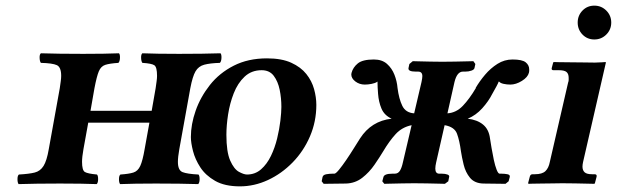

<svg xmlns="http://www.w3.org/2000/svg" viewBox="-20 -651 2188 681"><path d="M616 -122Q611 -94 611 -77Q611 -47 627.5 -40.5Q644 -34 684 -32Q688 -28 688 -15.5Q688 -3 683 2Q653 1 615 0.5Q577 0 533 0Q496 0 462 0.5Q428 1 406 2Q402 -3 402 -15.5Q402 -28 407 -32Q437 -34 453 -39Q469 -44 477.5 -62.5Q486 -81 493 -122L510 -216H293L276 -122Q271 -94 271 -77Q271 -47 281 -41Q291 -35 324 -32Q328 -28 328 -15.5Q328 -3 323 2Q301 1 266 0.5Q231 0 193 0Q150 0 112.5 0.5Q75 1 46 2Q42 -3 42 -15.5Q42 -28 47 -32Q83 -34 103 -39Q123 -44 134.5 -62.5Q146 -81 153 -122L192 -338Q194 -352 195.5 -363Q197 -374 197 -382Q197 -413 181.5 -420Q166 -427 125 -428Q121 -433 120.5 -445.5Q120 -458 125 -462Q155 -461 193 -460.5Q231 -460 275 -460Q312 -460 346 -460.5Q380 -461 402 -462Q406 -458 405.5 -445.5Q405 -433 400 -428Q369 -426 353.5 -421Q338 -416 330.5 -398Q323 -380 315 -338L301 -258H518L532 -338Q534 -352 535.5 -363Q537 -374 537 -382Q537 -413 527.5 -419.5Q518 -426 485 -428Q481 -433 480.5 -445.5Q480 -458 485 -462Q508 -461 542.5 -460.5Q577 -460 615 -460Q658 -460 695.5 -460.5Q733 -461 762 -462Q766 -458 765.5 -445.5Q765 -433 760 -428Q725 -427 704.5 -421.5Q684 -416 673.5 -398Q663 -380 655 -338Z M657 -165Q657 -210 674 -258.5Q691 -307 724.5 -349.5Q758 -392 809 -418Q860 -444 927 -444Q979 -444 1013 -428.5Q1047 -413 1066.5 -388.5Q1086 -364 1094 -335Q1102 -306 1102 -279Q1102 -220 1079.5 -167.5Q1057 -115 1018 -75Q979 -35 930.5 -12.5Q882 10 831 10Q777 10 743 -9.5Q709 -29 690.5 -57.5Q672 -86 664.5 -115.5Q657 -145 657 -165ZM783 -173Q783 -112 796.5 -81.5Q810 -51 827.5 -41.5Q845 -32 856 -32Q885 -32 906 -50.5Q927 -69 941 -98Q955 -127 963 -160Q971 -193 974.5 -223Q978 -253 978 -272Q978 -303 972 -332.5Q966 -362 951 -382Q936 -402 908 -402Q872 -402 847.5 -379Q823 -356 809 -320Q795 -284 789 -245Q783 -206 783 -173Z M1557 -207 1527 -75Q1524 -62 1524 -53Q1524 -35 1538 -35H1547Q1559 -35 1567 -32Q1575 -29 1573 -23L1570 -8L1558 1Q1558 1 1539 0.5Q1520 0 1494.5 -0.5Q1469 -1 1449 -1Q1432 -1 1406.5 -0.5Q1381 0 1362 0.5Q1343 1 1343 1L1336 -8L1340 -23Q1343 -35 1372 -35H1380Q1392 -35 1398.5 -45.5Q1405 -56 1409 -75L1440 -207Q1406 -200 1383.5 -175.5Q1361 -151 1339 -114Q1327 -94 1308.5 -67Q1290 -40 1265 -20.5Q1240 -1 1207 0L1128 1L1121 -8L1124 -23Q1126 -31 1137.5 -33Q1149 -35 1159 -35H1166Q1171 -35 1182.5 -49Q1194 -63 1208 -83.5Q1222 -104 1235 -125Q1248 -146 1257 -160Q1297 -222 1369 -230Q1343 -242 1333 -266Q1323 -290 1321 -318Q1320 -330 1319.5 -340.5Q1319 -351 1319 -358V-362L1318 -361Q1311 -356 1298 -353.5Q1285 -351 1274 -351Q1255 -351 1240.5 -362Q1226 -373 1226 -387Q1226 -389 1226.5 -390.5Q1227 -392 1227 -393Q1232 -412 1249 -426Q1266 -440 1306 -440Q1335 -440 1352.5 -424.5Q1370 -409 1379 -386Q1388 -363 1390 -339Q1395 -300 1407 -275.5Q1419 -251 1449 -249L1475 -360Q1478 -374 1478 -381Q1478 -397 1463 -397H1455Q1426 -397 1429 -410L1432 -424L1444 -434Q1444 -434 1463 -433.5Q1482 -433 1506.5 -432.5Q1531 -432 1549 -432Q1568 -432 1594 -432.5Q1620 -433 1639.5 -433.5Q1659 -434 1659 -434L1666 -424L1663 -410Q1662 -404 1652 -400.5Q1642 -397 1630 -397H1622Q1601 -397 1592 -360L1567 -249Q1598 -251 1621.5 -275.5Q1645 -300 1668 -339H1667Q1681 -363 1700.5 -386Q1720 -409 1744.5 -424.5Q1769 -440 1798 -440Q1832 -440 1844.5 -430Q1857 -420 1857 -405Q1857 -402 1857 -399Q1857 -396 1856 -393Q1852 -377 1831 -364Q1810 -351 1790 -351Q1778 -351 1766.5 -353.5Q1755 -356 1751 -361Q1750 -361 1749.5 -361.5Q1749 -362 1749 -362Q1747 -356 1740.5 -344Q1734 -332 1726 -318Q1713 -292 1690.5 -267Q1668 -242 1639 -230Q1673 -226 1693.5 -209Q1714 -192 1718 -160Q1720 -147 1723.5 -126Q1727 -105 1731.5 -84Q1736 -63 1741.5 -49Q1747 -35 1752 -35H1759Q1770 -35 1780 -33Q1790 -31 1788 -23L1784 -8L1773 1L1694 0Q1663 -1 1647 -20.5Q1631 -40 1624.5 -67Q1618 -94 1615 -114Q1610 -152 1601 -176.5Q1592 -201 1557 -207Z M2029 -571Q2029 -596 2046 -613.5Q2063 -631 2088 -631Q2113 -631 2130.5 -613.5Q2148 -596 2148 -571Q2148 -546 2130.5 -528.5Q2113 -511 2088 -511Q2063 -511 2046 -528.5Q2029 -546 2029 -571ZM1930 -76 1995 -358Q1997 -363 1997 -367.5Q1997 -372 1997 -375Q1997 -389 1989.5 -395.5Q1982 -402 1962 -402H1943Q1935 -402 1937 -410L1942 -429L1944 -431Q1944 -431 1961.5 -430.5Q1979 -430 2004 -430Q2029 -430 2053 -429.5Q2077 -429 2090 -429Q2101 -429 2114.5 -430Q2128 -431 2128 -431L2129 -429L2048 -76Q2047 -72 2046.5 -67.5Q2046 -63 2046 -60Q2046 -47 2053.5 -40Q2061 -33 2080 -33H2089Q2098 -33 2096 -24L2090 -1L2088 1Q2088 1 2067.5 0.5Q2047 0 2020.5 -0.5Q1994 -1 1974 -1Q1961 -1 1941 -0.5Q1921 0 1901 0Q1881 0 1868 0.5Q1855 1 1855 1L1853 -1L1859 -24Q1861 -33 1869 -33H1877Q1903 -33 1914.5 -44Q1926 -55 1930 -76Z"/></svg>

Font: Libertinus Serif Semibold Italic
Style: Regular
Weight: 600
Italic angle: -11.5°
Designer: Philipp H. Poll, Khaled Hosny
Foundry: Caleb Maclennan
Version: Version 7.051;RELEASE